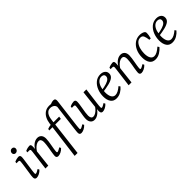

<svg xmlns="http://www.w3.org/2000/svg" viewBox="152 -1707 2940 2940"><g transform="rotate(-45 1622.5 -236.5)"><path d="M97 7Q57 7 57 -38Q57 -56 59.5 -76Q62 -96 66 -121L91 -290Q93 -308 95 -324.5Q97 -341 97 -349Q97 -360 90.5 -365Q84 -370 75 -370H33L37 -398Q61 -409 83.5 -414.5Q106 -420 121 -420Q141 -420 150 -410Q159 -400 159 -379Q159 -371 157.5 -358Q156 -345 154 -328L125 -125Q123 -110 121 -92.5Q119 -75 119 -63Q119 -47 131 -47Q142 -47 158.5 -55.5Q175 -64 200 -79L213 -53Q188 -25 155.5 -9Q123 7 97 7ZM135 -487Q116 -487 104 -499Q92 -511 92 -530Q92 -550 106 -565.5Q120 -581 142 -581Q162 -581 174 -569Q186 -557 186 -538Q186 -519 171.5 -503Q157 -487 135 -487Z M565 7Q549 7 537.5 -2Q526 -11 526 -34Q526 -48 529.5 -71Q533 -94 537 -122Q542 -148 547.5 -181Q553 -214 557 -246.5Q561 -279 561 -303Q561 -335 549 -353Q537 -371 510 -371Q484 -371 456.5 -353.5Q429 -336 406.5 -309Q384 -282 371 -253L367 -279Q392 -345 437.5 -382.5Q483 -420 531 -420Q573 -420 597.5 -393Q622 -366 622 -316Q622 -291 617 -257Q612 -223 606 -189Q600 -155 595 -126Q592 -105 590 -89Q588 -73 588 -63Q588 -47 600 -47Q610 -47 626 -55Q642 -63 669 -79L682 -53Q657 -25 624 -9Q591 7 565 7ZM290 0 327 -290Q329 -302 331 -322Q333 -342 333 -349Q333 -360 326.5 -365Q320 -370 311 -370H269L273 -398Q297 -409 319.5 -414.5Q342 -420 357 -420Q382 -420 387.5 -404.5Q393 -389 391 -362L388 -318L352 0Z M744 -370 748 -398Q769 -406 791 -411Q813 -416 845 -418L866 -413H1000L994 -370ZM743 180 823 -444Q830 -498 853 -542.5Q876 -587 915 -613.5Q954 -640 1010 -640Q1035 -640 1058 -635Q1081 -630 1096 -622Q1114 -613 1121 -602Q1128 -591 1128 -577Q1128 -569 1125.5 -555.5Q1123 -542 1118 -526H1088Q1084 -567 1057.5 -585Q1031 -603 997 -603Q961 -603 939 -585.5Q917 -568 905 -542.5Q893 -517 888.5 -491.5Q884 -466 882 -451L806 180Z M1066 7Q1026 7 1026 -36Q1026 -48 1028 -68.5Q1030 -89 1034 -121L1084 -523Q1086 -541 1088 -557.5Q1090 -574 1090 -582Q1090 -593 1083.5 -598Q1077 -603 1068 -603H1026L1030 -631Q1080 -653 1114 -653Q1134 -653 1143 -643Q1152 -633 1152 -612Q1152 -604 1150.5 -591Q1149 -578 1147 -561L1093 -125Q1092 -110 1090 -92.5Q1088 -75 1088 -62Q1088 -47 1100 -47Q1110 -47 1126 -55Q1142 -63 1169 -79L1182 -53Q1157 -25 1124.5 -9Q1092 7 1066 7Z M1351 7Q1311 7 1287 -21Q1263 -49 1263 -98Q1263 -124 1268.5 -160.5Q1274 -197 1280.5 -233Q1287 -269 1290 -293Q1292 -309 1294 -324.5Q1296 -340 1296 -349Q1296 -360 1289.5 -365Q1283 -370 1274 -370H1232L1236 -398Q1260 -409 1282.5 -414.5Q1305 -420 1320 -420Q1358 -420 1358 -379Q1358 -371 1357 -358Q1356 -345 1354 -328Q1350 -296 1342.5 -255Q1335 -214 1329.5 -175.5Q1324 -137 1324 -111Q1324 -80 1335.5 -61Q1347 -42 1372 -42Q1397 -42 1423.5 -58.5Q1450 -75 1473 -100.5Q1496 -126 1508 -153L1512 -127Q1487 -65 1442 -29Q1397 7 1351 7ZM1527 7Q1508 7 1498 -5Q1488 -17 1488 -45Q1488 -56 1490.5 -80.5Q1493 -105 1494 -121L1527 -413H1589L1555 -148Q1552 -125 1550 -102Q1548 -79 1548 -65Q1548 -47 1560 -47Q1571 -47 1587 -55.5Q1603 -64 1628 -79L1641 -53Q1616 -25 1584 -9Q1552 7 1527 7Z M1903 -426Q1950 -426 1980 -402.5Q2010 -379 2010 -337Q2010 -295 1977 -269Q1944 -243 1881 -227.5Q1818 -212 1729 -200L1733 -234Q1813 -245 1859.5 -260.5Q1906 -276 1926 -296.5Q1946 -317 1946 -342Q1946 -368 1929.5 -379Q1913 -390 1890 -390Q1849 -390 1819.5 -360.5Q1790 -331 1775 -282Q1760 -233 1760 -176Q1760 -109 1782 -72.5Q1804 -36 1844 -36Q1873 -36 1905.5 -53Q1938 -70 1973 -101L1991 -76Q1961 -39 1917 -13Q1873 13 1821 13Q1757 13 1725.5 -32.5Q1694 -78 1694 -154Q1694 -225 1719.5 -287Q1745 -349 1792 -387.5Q1839 -426 1903 -426Z M2367 7Q2351 7 2339.5 -2Q2328 -11 2328 -34Q2328 -48 2331.5 -71Q2335 -94 2339 -122Q2344 -148 2349.5 -181Q2355 -214 2359 -246.5Q2363 -279 2363 -303Q2363 -335 2351 -353Q2339 -371 2312 -371Q2286 -371 2258.5 -353.5Q2231 -336 2208.5 -309Q2186 -282 2173 -253L2169 -279Q2194 -345 2239.5 -382.5Q2285 -420 2333 -420Q2375 -420 2399.5 -393Q2424 -366 2424 -316Q2424 -291 2419 -257Q2414 -223 2408 -189Q2402 -155 2397 -126Q2394 -105 2392 -89Q2390 -73 2390 -63Q2390 -47 2402 -47Q2412 -47 2428 -55Q2444 -63 2471 -79L2484 -53Q2459 -25 2426 -9Q2393 7 2367 7ZM2092 0 2129 -290Q2131 -302 2133 -322Q2135 -342 2135 -349Q2135 -360 2128.5 -365Q2122 -370 2113 -370H2071L2075 -398Q2099 -409 2121.5 -414.5Q2144 -420 2159 -420Q2184 -420 2189.5 -404.5Q2195 -389 2193 -362L2190 -318L2154 0Z M2665 13Q2601 13 2569.5 -32Q2538 -77 2538 -155Q2538 -232 2565.5 -293.5Q2593 -355 2641.5 -390.5Q2690 -426 2752 -426Q2775 -426 2795 -421.5Q2815 -417 2830 -409Q2845 -401 2850 -391.5Q2855 -382 2855 -367Q2855 -351 2851 -323Q2847 -295 2839 -268H2809Q2802 -327 2787.5 -358.5Q2773 -390 2732 -390Q2690 -390 2661.5 -359Q2633 -328 2618.5 -279Q2604 -230 2604 -176Q2604 -108 2626 -72Q2648 -36 2688 -36Q2717 -36 2750.5 -54.5Q2784 -73 2822 -107L2840 -81Q2810 -44 2764 -15.5Q2718 13 2665 13Z M3115 -426Q3162 -426 3192 -402.5Q3222 -379 3222 -337Q3222 -295 3189 -269Q3156 -243 3093 -227.5Q3030 -212 2941 -200L2945 -234Q3025 -245 3071.5 -260.5Q3118 -276 3138 -296.5Q3158 -317 3158 -342Q3158 -368 3141.5 -379Q3125 -390 3102 -390Q3061 -390 3031.5 -360.5Q3002 -331 2987 -282Q2972 -233 2972 -176Q2972 -109 2994 -72.5Q3016 -36 3056 -36Q3085 -36 3117.5 -53Q3150 -70 3185 -101L3203 -76Q3173 -39 3129 -13Q3085 13 3033 13Q2969 13 2937.5 -32.5Q2906 -78 2906 -154Q2906 -225 2931.5 -287Q2957 -349 3004 -387.5Q3051 -426 3115 -426Z"/></g></svg>

Font: Rasa Light
Style: Italic
Weight: 300
Italic angle: -7.10001°
Designer: Anna Giedrys (Yrsa+Rasa design), David Brezina (Yrsa art-direction, Rasa art-direction, design)
Foundry: Rosetta Type Foundry
Version: Version 2.004